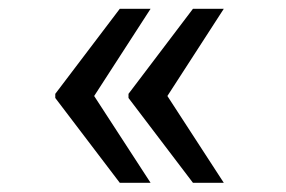

<svg xmlns="http://www.w3.org/2000/svg" viewBox="-20 -466 640 429"><path d="M354 -251.5 480 -57.6H411.1L267.1 -247.1V-256.3L411.1 -446.3H480ZM190.4 -251.5 316.4 -57.6H247.6L103.5 -247.1V-256.3L247.6 -446.3H316.4Z"/></svg>

Font: TypoPRO Roboto Mono
Style: Regular
Weight: 400
Designer: Google
Version: Version 2.000986; 2015; ttfautohint (v1.3)